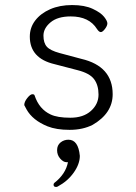

<svg xmlns="http://www.w3.org/2000/svg" viewBox="-20 -501 540 760"><path d="M168 -1Q109 -25 85 -68Q77 -82 76 -85Q76 -98 88 -113Q100 -128 108 -128Q116 -128 117 -123Q135 -69 180 -48Q207 -35 258.5 -35Q310 -35 340 -62Q370 -89 370 -126.5Q370 -164 352.5 -187.5Q335 -211 288 -223Q241 -235 196 -247Q98 -270 98 -356Q98 -392 119.5 -420Q141 -448 178.5 -464.5Q216 -481 265.5 -481Q315 -481 347 -466Q379 -451 392 -434.5Q405 -418 405 -408.5Q405 -399 395.5 -386.5Q386 -374 379 -374Q372 -374 364 -386Q333 -436 260 -436Q208 -436 180 -412.5Q152 -389 152 -360Q152 -331 165.5 -316Q179 -301 216 -291L302 -268Q426 -239 426 -128Q426 -53 347 -7Q308 13 255.5 13Q203 13 168 -1ZM202 239Q192 239 192 230Q192 226 195 223Q240 188 249 141H243Q231 141 218.5 127Q206 113 206 93.5Q206 74 219.5 63Q233 52 251 52Q290 52 296 116Q296 148 272 182Q248 216 209 237Q206 239 202 239Z"/></svg>

Font: LXGW WenKai Mono TC Light
Style: Regular
Weight: 300
Designer: LXGW / Fontworks Inc.
Foundry: LXGW / Fontworks Inc.
Version: Version 1.330